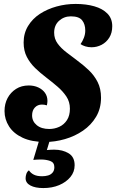

<svg xmlns="http://www.w3.org/2000/svg" viewBox="-20 -700 590 975"><path d="M209 21Q141 21 95 -0.5Q49 -22 26 -58Q3 -94 3 -136Q3 -173 18.5 -202Q34 -231 61.5 -248.5Q89 -266 126 -266Q153 -266 174.5 -256Q196 -246 208.5 -228.5Q221 -211 221 -187Q221 -182 220 -176Q219 -170 218 -165Q212 -167 205.5 -168Q199 -169 193 -169Q171 -169 157 -154Q143 -139 143 -114Q143 -84 166.5 -64.5Q190 -45 230 -45Q257 -45 281 -56Q305 -67 320 -90Q335 -113 335 -148Q335 -183 317 -210Q299 -237 271.5 -260.5Q244 -284 214 -307Q185 -329 159 -354Q133 -379 116.5 -410.5Q100 -442 100 -484Q100 -531 122.5 -568Q145 -605 182.5 -629.5Q220 -654 267 -667Q314 -680 364 -680Q417 -680 459 -668Q501 -656 525.5 -631Q550 -606 550 -567Q550 -533 535 -509Q520 -485 496 -472.5Q472 -460 445 -460Q428 -460 413.5 -464.5Q399 -469 389 -476Q399 -490 406 -508Q413 -526 413 -545Q413 -577 397 -597Q381 -617 340 -617Q305 -617 280 -594.5Q255 -572 255 -534Q255 -503 272.5 -479Q290 -455 317 -434.5Q344 -414 373 -392Q403 -370 430.5 -344Q458 -318 475.5 -284Q493 -250 493 -204Q493 -149 468 -107Q443 -65 401.5 -36.5Q360 -8 309.5 6.5Q259 21 209 21ZM200 255Q159 255 134.5 242Q110 229 110 205Q110 194 114 182.5Q118 171 127 165Q136 179 152 187Q168 195 194 195Q210 195 224 191Q238 187 247 176.5Q256 166 256 149Q256 125 235 117.5Q214 110 188 110Q177 110 168 110.5Q159 111 149 112L186 -11H240L218 62Q226 61 236.5 60.5Q247 60 255 60Q298 60 328.5 78.5Q359 97 359 139Q359 173 337.5 199Q316 225 280.5 240Q245 255 200 255Z"/></svg>

Font: Sansita Swashed Light SemiBold
Style: Regular
Weight: 600
Version: Version 1.003